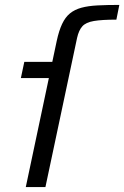

<svg xmlns="http://www.w3.org/2000/svg" viewBox="-20 -762 506 782"><path d="M85 0 179 -444H65L79 -510H193L211 -595Q220 -637 233 -664.5Q246 -692 265 -707.5Q284 -723 311.5 -730.5Q339 -738 377.5 -740Q416 -742 466 -742L454 -682Q395 -682 362.5 -676.5Q330 -671 315.5 -655Q301 -639 294 -608L165 0Z"/></svg>

Font: Saira SemiExpanded
Style: Italic
Weight: 400
Width: 6
Italic angle: -12°
Designer: Hector Gatti with collaboration of the Omnibus-Type team
Foundry: Omnibus-Type
Version: Version 1.101